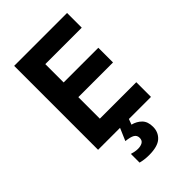

<svg xmlns="http://www.w3.org/2000/svg" viewBox="-278 -815 1155 1155"><g transform="rotate(-45 300.0 -237.0)"><path d="M80 0V-714H530V-589H220V-433H515V-308H220V-125H530V0ZM274 240Q254 240 235.5 237.5Q217 235 202 231V157Q215 161 228.5 163.5Q242 166 254 166Q277 166 292.5 157Q308 148 308 126Q308 104 290 93.5Q272 83 233 79L269 -5H344L329 35Q365 44 388.5 68Q412 92 412 136Q412 182 380 211Q348 240 274 240Z"/></g></svg>

Font: Noto Sans Mono
Style: Bold
Weight: 700
Designer: Monotype Design Team
Foundry: Monotype Imaging Inc.
Version: Version 2.014